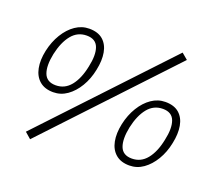

<svg xmlns="http://www.w3.org/2000/svg" viewBox="-129 -893 1243 1121"><g transform="rotate(20 492.0 -333.0)"><path d="M69 -459Q82 -519 111 -566.5Q140 -614 179.5 -641Q219 -668 265 -668Q320 -668 351 -640.5Q382 -613 390.5 -565.5Q399 -518 386 -457Q374 -397 345.5 -349.5Q317 -302 278 -274.5Q239 -247 192 -247Q139 -247 107 -274.5Q75 -302 65.5 -350Q56 -398 69 -459ZM118 -457Q102 -379 119 -334.5Q136 -290 192 -290Q248 -290 284.5 -335Q321 -380 337 -459Q354 -536 337.5 -580.5Q321 -625 265 -625Q208 -625 171.5 -580Q135 -535 118 -457ZM824 -723 862 -691 160 57 122 24ZM633 -209Q646 -269 675 -316.5Q704 -364 743.5 -391Q783 -418 829 -418Q884 -418 915 -390.5Q946 -363 954.5 -315.5Q963 -268 950 -207Q938 -147 909.5 -99.5Q881 -52 842 -24.5Q803 3 756 3Q703 3 671 -24.5Q639 -52 629.5 -100Q620 -148 633 -209ZM682 -207Q666 -129 683 -84.5Q700 -40 756 -40Q812 -40 848.5 -85Q885 -130 901 -209Q918 -286 901.5 -330.5Q885 -375 829 -375Q772 -375 735.5 -330Q699 -285 682 -207Z"/></g></svg>

Font: Epunda Slab Light
Style: Italic
Weight: 300
Italic angle: -12°
Designer: Simon Atzbach
Foundry: typofactur
Version: Version 1.102